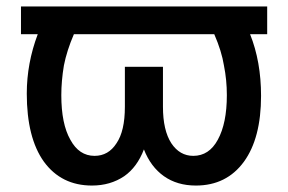

<svg xmlns="http://www.w3.org/2000/svg" viewBox="-20 -565 893 595"><path d="M789 -268Q789 -137 736 -64Q682 10 587 10Q529 10 488 -19Q447 -48 426 -102Q405 -47 365 -19Q322 10 265 10Q170 10 116 -64Q63 -138 63 -275Q63 -369 97 -459H45V-545H808V-459H755Q789 -374 789 -268ZM178 -362Q170 -314 170 -270Q170 -181 198 -132Q225 -82 273 -82Q316 -82 341 -121Q367 -159 367 -234V-358H485V-234Q485 -161 511 -121Q537 -82 579 -82Q628 -82 655 -132Q683 -183 683 -270Q683 -317 674 -362Q667 -406 644 -459H209Q187 -408 178 -362Z"/></svg>

Font: Sinter Medium
Style: Regular
Weight: 500
Foundry: Adobe & rsms
Version: Version 1.000